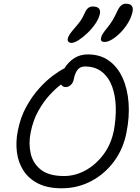

<svg xmlns="http://www.w3.org/2000/svg" viewBox="-20 -1004 756 1034"><path d="M312 10Q237 10 186 -15.5Q135 -41 106.5 -85Q78 -129 71 -184.5Q64 -240 76 -300Q90 -372 121.5 -429Q153 -486 191 -528Q229 -570 265.5 -597Q302 -624 327 -636Q346 -668 378 -689.5Q410 -711 453 -711Q520 -711 567 -677Q614 -643 640.5 -584Q667 -525 672.5 -449.5Q678 -374 661 -290Q644 -202 594 -134.5Q544 -67 471 -28.5Q398 10 312 10ZM145 -290Q133 -230 145.5 -176.5Q158 -123 201 -89.5Q244 -56 325 -56Q384 -56 439.5 -86Q495 -116 536.5 -171Q578 -226 593 -300Q605 -365 603.5 -426.5Q602 -488 584 -537.5Q566 -587 529.5 -616.5Q493 -646 437 -646Q411 -646 397 -627Q383 -608 378 -580Q374 -558 361 -546.5Q348 -535 334 -535Q318 -535 309 -549Q280 -528 247 -492Q214 -456 186 -406Q158 -356 145 -290ZM543 -778Q520 -778 524 -799Q526 -811 533.5 -822.5Q541 -834 555 -851Q575 -876 587 -896Q599 -916 612 -945Q630 -984 657 -984Q702 -984 694 -942Q688 -912 670.5 -882.5Q653 -853 630 -829.5Q607 -806 584 -792Q561 -778 543 -778ZM365 -773Q355 -773 349 -779Q343 -785 345 -796Q347 -806 355 -818.5Q363 -831 383 -854Q405 -879 415 -894Q425 -909 436 -933Q444 -953 455 -961Q466 -969 479 -969Q525 -969 518 -930Q513 -905 494.5 -877.5Q476 -850 451.5 -826.5Q427 -803 403.5 -788Q380 -773 365 -773Z"/></svg>

Font: Shantell Sans Normal
Style: Italic
Weight: 300
Italic angle: -11.31°
Designer: Stephen Nixon, Anya Danilova, Shantell Martin
Foundry: Arrow Type
Version: Version 1.008;[a672d596b]